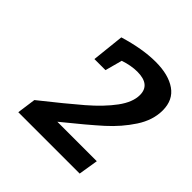

<svg xmlns="http://www.w3.org/2000/svg" viewBox="-127 -876 626 626"><g transform="rotate(45 186.5 -562.5)"><path d="M156 -414H338L327 -346H44L53 -411Q135 -476 182 -516.5Q229 -557 257 -595Q285 -633 285 -666Q285 -714 225 -714Q197 -714 164 -703L148 -644H97L109 -756Q185 -779 245 -779Q304 -779 338.5 -755Q373 -731 373 -683Q373 -638 344.5 -594.5Q316 -551 275 -514Q234 -477 156 -414Z"/></g></svg>

Font: Bitter Pro Medium
Style: Italic
Weight: 500
Italic angle: -9°
Designer: Sol Matas, and Bitter project Authors
Foundry: Sol Matas
Version: Version 1.010